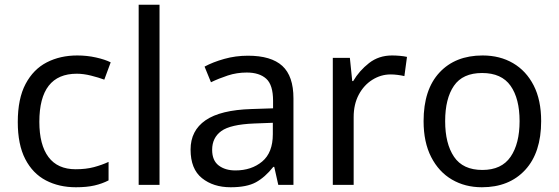

<svg xmlns="http://www.w3.org/2000/svg" viewBox="-20 -780 2357 810"><path d="M300 10Q229 10 173.5 -19Q118 -48 86.5 -109Q55 -170 55 -265Q55 -364 88 -426Q121 -488 177.5 -517Q234 -546 306 -546Q347 -546 385 -537.5Q423 -529 447 -517L420 -444Q396 -453 364 -461Q332 -469 304 -469Q146 -469 146 -266Q146 -169 184.5 -117.5Q223 -66 299 -66Q343 -66 376.5 -75Q410 -84 438 -97V-19Q411 -5 378.5 2.5Q346 10 300 10Z M653 0H565V-760H653Z M1026 -545Q1124 -545 1171 -502Q1218 -459 1218 -365V0H1154L1137 -76H1133Q1098 -32 1059.5 -11Q1021 10 953 10Q880 10 832 -28.5Q784 -67 784 -149Q784 -229 847 -272.5Q910 -316 1041 -320L1132 -323V-355Q1132 -422 1103 -448Q1074 -474 1021 -474Q979 -474 941 -461.5Q903 -449 870 -433L843 -499Q878 -518 926 -531.5Q974 -545 1026 -545ZM1052 -259Q952 -255 913.5 -227Q875 -199 875 -148Q875 -103 902.5 -82Q930 -61 973 -61Q1041 -61 1086 -98.5Q1131 -136 1131 -214V-262Z M1634 -546Q1649 -546 1666.5 -544.5Q1684 -543 1697 -540L1686 -459Q1673 -462 1657.5 -464Q1642 -466 1628 -466Q1587 -466 1551 -443.5Q1515 -421 1493.5 -380.5Q1472 -340 1472 -286V0H1384V-536H1456L1466 -438H1470Q1496 -482 1537 -514Q1578 -546 1634 -546Z M2263 -269Q2263 -136 2195.5 -63Q2128 10 2013 10Q1942 10 1886.5 -22.5Q1831 -55 1799 -117.5Q1767 -180 1767 -269Q1767 -402 1834 -474Q1901 -546 2016 -546Q2089 -546 2144.5 -513.5Q2200 -481 2231.5 -419.5Q2263 -358 2263 -269ZM1858 -269Q1858 -174 1895.5 -118.5Q1933 -63 2015 -63Q2096 -63 2134 -118.5Q2172 -174 2172 -269Q2172 -364 2134 -418Q2096 -472 2014 -472Q1932 -472 1895 -418Q1858 -364 1858 -269Z"/></svg>

Font: Noto Sans Vai
Style: Regular
Weight: 400
Designer: Monotype Design Team
Foundry: Monotype Imaging Inc.
Version: Version 2.001; ttfautohint (v1.8.4.7-5d5b)